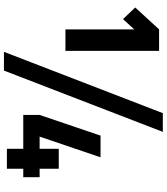

<svg xmlns="http://www.w3.org/2000/svg" viewBox="44 -875 846 974"><g transform="rotate(90 467.0 -388.0)"><path d="M129 -297V-772H238V-297ZM77 -589 18 -651 129 -772V-646ZM243 15 554 -791H649L338 15ZM563 -166 668 -475H778L673 -166ZM563 -83V-166H879V-83ZM735 0V-263H836V0Z"/></g></svg>

Font: Akshar Light
Style: Regular
Weight: 300
Designer: Tall Chai
Foundry: Tall Chai
Version: Version 1.100